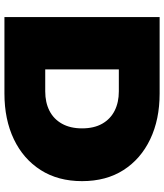

<svg xmlns="http://www.w3.org/2000/svg" viewBox="43 -783 740 866"><g transform="rotate(90 413.0 -350.0)"><path d="M57 0V-700H402Q519 -700 608 -657.5Q697 -615 747 -537Q797 -459 797 -350Q797 -242 747 -163.5Q697 -85 608 -42.5Q519 0 402 0ZM293 -184H392Q442 -184 479.5 -203Q517 -222 538 -259.5Q559 -297 559 -350Q559 -404 538 -441Q517 -478 479.5 -497Q442 -516 392 -516H293Z"/></g></svg>

Font: Montserrat Thin Black
Style: Regular
Weight: 900
Version: Version 9.000